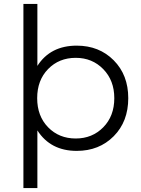

<svg xmlns="http://www.w3.org/2000/svg" viewBox="-20 -762 718 976"><path d="M370 -530Q484 -530 558 -455.5Q632 -381 632 -263Q632 -144 558 -69.5Q484 5 370 5Q237 5 170 -99V194H99V-742H170V-427Q236 -530 370 -530ZM365 -58Q449 -58 505 -115Q561 -172 561 -263Q561 -353 505 -410.5Q449 -468 365 -468Q280 -468 224.5 -411Q169 -354 169 -263Q169 -172 224.5 -115Q280 -58 365 -58Z"/></svg>

Font: Montserrat Alternates
Style: Regular
Weight: 400
Designer: Julieta Ulanovsky
Foundry: Julieta Ulanovsky
Version: Version 7.200;PS 007.200;hotconv 1.0.88;makeotf.lib2.5.64775